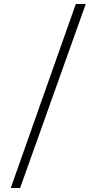

<svg xmlns="http://www.w3.org/2000/svg" viewBox="-20 -768 529 965"><path d="M411 -748 81 177H34L361 -748Z"/></svg>

Font: Castoro Titling
Style: Regular
Weight: 400
Version: Version 2.04